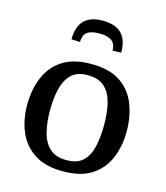

<svg xmlns="http://www.w3.org/2000/svg" viewBox="-108 -790 762 883"><g transform="rotate(15 273.0 -348.5)"><path d="M273 -707Q333 -707 362.5 -677Q392 -647 392 -587L351 -585Q351 -617 332 -631.5Q313 -646 273 -646Q232 -646 214 -631.5Q196 -617 196 -585L155 -587Q155 -647 184.5 -677Q214 -707 273 -707ZM273 10Q189 10 136.5 -24.5Q84 -59 60 -116.5Q36 -174 36 -243Q36 -315 60 -373.5Q84 -432 136 -466.5Q188 -501 273 -501Q360 -501 411.5 -466.5Q463 -432 486.5 -373.5Q510 -315 510 -243Q510 -174 486.5 -116.5Q463 -59 411 -24.5Q359 10 273 10ZM276 -44Q328 -44 355 -70.5Q382 -97 392 -143Q402 -189 402 -246Q402 -303 391 -348.5Q380 -394 351.5 -420.5Q323 -447 270 -447Q220 -447 193 -420.5Q166 -394 155 -348.5Q144 -303 144 -246Q144 -189 155.5 -143Q167 -97 195.5 -70.5Q224 -44 276 -44Z"/></g></svg>

Font: Manuale Medium
Style: Regular
Weight: 500
Designer: Eduardo Tunni / Pablo Cosgaya
Foundry: Eduardo Tunni / Pablo Cosgaya
Version: Version 1.002